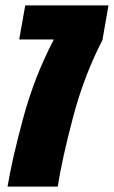

<svg xmlns="http://www.w3.org/2000/svg" viewBox="-20 -695 424 715"><path d="M8 0Q25.5 -105 67 -257.5Q108.5 -410 179 -545L179.5 -548H51.5L74 -675H384L361.5 -546Q292.5 -412 251.8 -257.5Q211 -103 195 0Z"/></svg>

Font: Anybody UltraCondensed Black
Style: Italic
Weight: 900
Width: 1
Italic angle: -10°
Designer: Tyler Finck
Foundry: Etcetera Type Company
Version: Version 1.010; ttfautohint (v1.8.3) -l 8 -r 50 -G 200 -x 14 